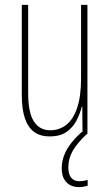

<svg xmlns="http://www.w3.org/2000/svg" viewBox="-20 -547 448 784"><path d="M337 -527V0H317L316 -112H314Q307 -83 292.5 -55Q278 -27 252 -8.5Q226 10 183 10Q144 10 119 -8.5Q94 -27 81.5 -64.5Q69 -102 69 -159V-527H95V-167Q95 -87 118.5 -51Q142 -15 185 -15Q223 -15 251.5 -38Q280 -61 295.5 -108Q311 -155 311 -228V-527ZM259 136Q259 164 270.5 178.5Q282 193 304 193Q313 193 323.5 191Q334 189 338 188V211Q332 213 323 215Q314 217 303 217Q270 217 251 197Q232 177 232 140Q232 113 242 87Q252 61 271 37Q290 13 315 -9L335 0Q296 36 277.5 68Q259 100 259 136Z"/></svg>

Font: Noto Sans Khmer ExtraCondensed Thin
Style: Regular
Weight: 250
Width: 2
Designer: Danh Hong and the Monotype Design Team
Foundry: Monotype Imaging Inc.
Version: Version 2.004